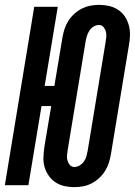

<svg xmlns="http://www.w3.org/2000/svg" viewBox="-34 -763 556 791"><path d="M272 8Q251 8 231 3.5Q211 -1 194.5 -12Q178 -23 166.5 -39.5Q155 -56 149.5 -75.5Q144 -95 145 -116.5Q146 -138 149 -159L177 -326H137L83 0H-14L107 -735H204L150 -409H190L223 -607Q226 -625 231.5 -642.5Q237 -660 247 -676Q257 -692 271.5 -705.5Q286 -719 303 -727.5Q320 -736 338 -739.5Q356 -743 374 -743Q395 -743 415 -738.5Q435 -734 452 -723Q469 -712 480 -695.5Q491 -679 496.5 -659.5Q502 -640 501.5 -618.5Q501 -597 497 -576L423 -128Q420 -110 414.5 -92.5Q409 -75 399 -59Q389 -43 374.5 -29.5Q360 -16 343.5 -7.5Q327 1 308.5 4.5Q290 8 272 8ZM273 -75Q284 -75 294.5 -81.5Q305 -88 312 -98Q319 -108 322 -119Q325 -130 327 -141L401 -589Q403 -601 404 -612Q405 -623 402 -633.5Q399 -644 392 -652Q385 -660 373 -660Q362 -660 351.5 -653.5Q341 -647 334.5 -637Q328 -627 324.5 -616Q321 -605 319 -594L245 -146Q243 -134 242 -123Q241 -112 244 -101.5Q247 -91 254 -83Q261 -75 273 -75Z"/></svg>

Font: Iosevka
Style: Bold Italic
Weight: 700
Italic angle: -9°
Monospace: yes
Designer: Belleve Invis
Foundry: Belleve Invis
Version: Version 32.5.0; ttfautohint (v1.8.4)